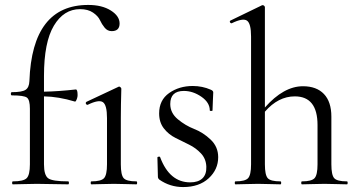

<svg xmlns="http://www.w3.org/2000/svg" viewBox="-20 -746 1446 777"><path d="M304 -709Q238 -709 198 -642Q158 -575 158 -439V-375Q215 -376 287 -384Q294 -384 294 -361Q294 -355 292 -348.5Q290 -342 287.5 -338Q285 -334 283 -335Q217 -355 158 -356V-81Q158 -37 175 -24.5Q192 -12 256 -12Q259 -12 259 -6Q259 0 256 0Q234 0 192 -1Q150 -2 129 -2Q110 -2 77 -1Q44 0 32 0Q29 0 29 -6Q29 -12 32 -12Q75 -12 88 -25Q101 -38 101 -81V-306Q101 -342 89 -351Q77 -360 28 -360Q24 -360 24 -366.5Q24 -373 28 -373Q69 -373 83.5 -382.5Q98 -392 99 -418Q110 -726 337 -726Q393 -726 428.5 -703.5Q464 -681 464 -651Q464 -620 432 -620Q415 -620 403.5 -634Q392 -648 384.5 -664.5Q377 -681 356.5 -695Q336 -709 304 -709ZM532 -12Q535 -12 535 -6Q535 0 532 0Q521 0 490.5 -1Q460 -2 441 -2Q422 -2 391.5 -1Q361 0 350 0Q347 0 347 -6Q347 -12 350 -12Q389 -12 401 -25Q413 -38 413 -81V-268Q413 -321 396.5 -332.5Q380 -344 335 -322Q332 -321 329.5 -323.5Q327 -326 327 -329Q327 -332 330 -334L460 -395Q463 -397 467 -393.5Q471 -390 471 -387Q471 -383 470.5 -366.5Q470 -350 469.5 -323.5Q469 -297 469 -269V-81Q469 -38 480.5 -25Q492 -12 532 -12Z M669 -325Q669 -289 699.5 -263.5Q730 -238 766 -224Q802 -210 832.5 -181Q863 -152 863 -110Q863 -60 824.5 -24.5Q786 11 721 11Q668 11 625 -19Q619 -24 619 -31L617 -109Q617 -111 622 -112Q627 -113 628 -110Q666 -8 750 -8Q782 -8 799 -24Q816 -40 815 -71Q814 -103 793.5 -125Q773 -147 745.5 -160.5Q718 -174 690 -188Q662 -202 643 -226.5Q624 -251 624 -287Q624 -341 664.5 -369.5Q705 -398 760 -398Q799 -398 833 -383Q843 -379 843 -372Q843 -362 841.5 -338Q840 -314 840 -299Q840 -297 834.5 -297Q829 -297 829 -299Q829 -331 795 -354.5Q761 -378 724 -378Q669 -378 669 -325Z M1384 -12Q1387 -12 1387 -6Q1387 0 1384 0Q1373 0 1342.5 -1Q1312 -2 1293 -2Q1274 -2 1243.5 -1Q1213 0 1202 0Q1199 0 1199 -6Q1199 -12 1202 -12Q1241 -12 1253 -25Q1265 -38 1265 -81V-240Q1265 -356 1173 -356Q1106 -356 1052 -294V-81Q1052 -38 1063.5 -25Q1075 -12 1115 -12Q1118 -12 1118 -6Q1118 0 1115 0Q1104 0 1073.5 -1Q1043 -2 1024 -2Q1005 -2 974.5 -1Q944 0 933 0Q930 0 930 -6Q930 -12 933 -12Q972 -12 984 -25Q996 -38 996 -81V-598Q996 -651 979.5 -662.5Q963 -674 918 -652Q915 -651 912.5 -653.5Q910 -656 910 -659Q910 -662 913 -663L1041 -725Q1045 -726 1048.5 -723Q1052 -720 1052 -717V-311Q1128 -397 1206 -397Q1261 -397 1291 -365.5Q1321 -334 1321 -274V-81Q1321 -38 1332.5 -25Q1344 -12 1384 -12Z"/></svg>

Font: Cormorant
Style: Regular
Weight: 400
Designer: Christian Thalmann (Catharsis Fonts)
Version: Version 1.000;PS 001.000;hotconv 1.0.70;makeotf.lib2.5.58329